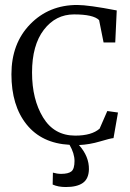

<svg xmlns="http://www.w3.org/2000/svg" viewBox="-20 -576 523 773"><path d="M437 -20Q424 -19 382.5 -6.5Q341 6 298 8Q339 54 338 106Q337 144 313.5 160.5Q290 177 245 177Q214 177 192 167L193 119Q210 124 226 124Q255 124 267.5 114Q280 104 280 72Q280 42 260 7Q148 1 87 -75Q26 -151 26 -277Q26 -401 101.5 -478.5Q177 -556 291 -556Q336 -556 450 -534L444 -405H397L379 -495Q356 -518 278 -518Q204 -518 156.5 -456Q109 -394 109 -284Q109 -176 153.5 -103Q198 -30 283 -30Q349 -30 381 -58L412 -129L455 -123Z"/></svg>

Font: Aikya
Style: Regular
Weight: 400
Designer: Neelakash Kshetrimayum (Latin subset based on Merriweather by Eben Sorkin)
Foundry: Brand New Type
Version: Version 1.00 b005